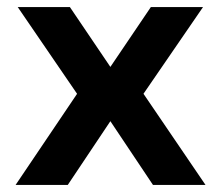

<svg xmlns="http://www.w3.org/2000/svg" viewBox="-20 -521 622 541"><path d="M24 0 221 -292 225 -216 30 -501H177L292 -331H290L405 -501H552L357 -217L361 -291L559 0H411L290 -181H292L171 0Z"/></svg>

Font: Nunito Sans 7pt
Style: Bold
Weight: 700
Designer: Vernon Adams
Foundry: Vernon Adams
Version: Version 3.101;gftools[0.9.27]